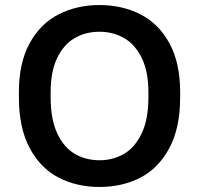

<svg xmlns="http://www.w3.org/2000/svg" viewBox="-20 -731 790 762"><path d="M55 -345V-365Q55 -482 98 -560Q141 -638 213.5 -674.5Q286 -711 375 -711Q464 -711 536.5 -674.5Q609 -638 652 -560Q695 -482 695 -365V-345Q695 -223 652 -143Q609 -63 537 -26Q465 11 375 11Q285 11 213 -26Q141 -63 98 -143Q55 -223 55 -345ZM569 -345V-365Q569 -448 542 -502Q515 -556 471.5 -580.5Q428 -605 375 -605Q321 -605 277.5 -580.5Q234 -556 207.5 -502Q181 -448 181 -365V-345Q181 -257 207.5 -201Q234 -145 277.5 -120Q321 -95 375 -95Q428 -95 471.5 -120Q515 -145 542 -201Q569 -257 569 -345Z"/></svg>

Font: .
Style: 
Weight: 500
Designer: A.Korolkova, Vitaly Kuzmin
Foundry: ParaType Ltd
Version: Version 1.000; Glyphs 3.2, build 3192.0